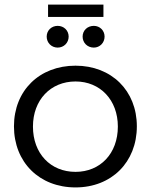

<svg xmlns="http://www.w3.org/2000/svg" viewBox="-20 -816 659 839"><path d="M190 -796V-742H432V-796ZM232 -703C205 -703 184 -683 184 -656C184 -629 205 -608 232 -608C259 -608 280 -629 280 -656C280 -683 259 -703 232 -703ZM390 -703C362 -703 341 -683 341 -656C341 -629 362 -608 390 -608C416 -608 437 -629 437 -656C437 -683 416 -703 390 -703ZM310 -529C152 -529 41 -420 41 -264C41 -107 152 3 310 3C467 3 578 -107 578 -264C578 -420 467 -529 310 -529ZM310 -460C418 -460 495 -379 495 -263C495 -145 418 -65 310 -65C201 -65 124 -145 124 -263C124 -379 201 -460 310 -460Z"/></svg>

Font: Juman Normal
Style: Regular
Weight: 300
Designer: Bandar Raffah (Arabic) Julieta Ulanovsky (Latin)
Foundry: Caramella
Version: Version 5.022;PS 005.022;hotconv 1.0.88;makeotf.lib2.5.64775